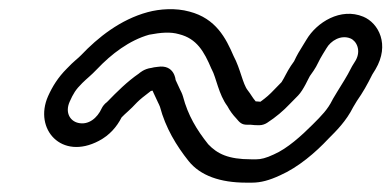

<svg xmlns="http://www.w3.org/2000/svg" viewBox="-20 -482 838 411"><path d="M147 -219C129.5 -223.3 119.1 -241.4 129 -264C136.9 -281.7 141.7 -289.9 156.2 -304.3C166.3 -314.3 174.5 -320.1 187.7 -334C218.5 -366.5 256.8 -395.7 299.3 -407.7C324.5 -412.4 344.4 -414.3 363.4 -408.8C401.1 -399.3 416.7 -372.2 432.6 -334.7C432.9 -334.2 433.3 -333.4 433.5 -333C442.8 -316 448 -279.8 466.7 -254.9C472 -244.8 478.6 -236 485.6 -228.7C493 -219.8 497.2 -215 508.9 -215H516.5C524.8 -214.1 526.6 -214 531.7 -214H535.7C541.2 -214 547.4 -216.2 551.7 -219C570.8 -231.4 586.6 -244.9 600.7 -259.8L618.2 -277.6C629.7 -289.4 640.5 -314.9 643.3 -319.2L651.4 -330.8C659.4 -342.3 662 -351.7 671.2 -366.3L678.9 -378.8C687.8 -394.4 709.5 -408.3 730.3 -399.7C743.4 -394.2 753.5 -373.8 741.2 -352.4L733.9 -340.6C733.5 -339.9 732.9 -338.8 732.6 -338.2C721.1 -315.3 713.7 -305.3 701.7 -285.3L692.7 -270.3C692.3 -269.6 691.8 -268.6 691.5 -268C681.5 -247.7 668.5 -234.6 649.5 -215.6C625.6 -191.7 595.2 -164 566.1 -151.4C549.5 -143.5 538.2 -141 529.1 -141H517.1C469 -141 445.2 -152.6 425.7 -173.2C401 -204.2 382.3 -235.2 371.7 -275.5C370.3 -280.7 367 -287.5 365.4 -290.4L355.9 -310.9C355.9 -310.9 353.6 -344.6 317.5 -338.9C311.3 -338.4 307.4 -337.5 304.4 -336.7C288.2 -334.8 278.5 -325.5 277.2 -324.5C252.1 -307.2 231.2 -286.3 209 -263.5C203.8 -259.9 199.5 -254 197.7 -250.1C188.4 -229.5 169.5 -213.5 147 -219ZM527.3 -265C519.7 -274 517.2 -280 510.3 -288.7C499.5 -302.2 494.9 -334.3 480 -362.1C463.6 -400.2 442.3 -442.4 385.5 -457.2C356.2 -465.3 322.4 -463.1 296.2 -456C237.4 -440.1 189.3 -401.5 153.7 -364C146.9 -356.8 138.6 -351.6 123.1 -335.2C104 -316.1 92.2 -296.8 82.8 -275.9C51.9 -205.6 111.7 -138.2 191.7 -180.5C214.4 -192.4 229.9 -210.3 240.3 -230.7C248.6 -239.5 257.9 -246.1 273.4 -262.9C280.1 -269.5 287.7 -275.7 303 -287.3C303.9 -287.4 304.6 -287.5 306.6 -288C307 -287.1 307.9 -284.9 308.7 -283.1L318.5 -262.1C319.7 -259.7 320.6 -258.1 322.4 -253.5C334.4 -208.3 357.5 -170.2 383.7 -137.3C408.7 -106.1 451.1 -91 507.2 -91H519.2C538.4 -91 556.8 -96.1 579.4 -106.6C618.8 -124 655.9 -156 682.8 -184.8C700 -202 721 -222.6 736.1 -252.8L743.9 -265.8C757.1 -284.7 765.5 -299.6 777 -322.6L783.8 -333.6C814.9 -386.3 790.6 -432.6 757.6 -446.3C709.2 -466.4 657.9 -434.2 636 -397.1L629 -385.7C621.3 -373.6 615.6 -363.9 609.5 -350.8L602.5 -340.8C593.6 -327.3 589.4 -316.6 582.7 -306.2L567.1 -290.2C557 -279.5 550.1 -273.4 537.4 -264.2C534.7 -264.4 531.1 -265 527.3 -265Z"/></svg>

Font: Smoothie
Style: OutlineIt
Weight: 400
Foundry: Cannot Into Space Fonts
Version: Version 0.8